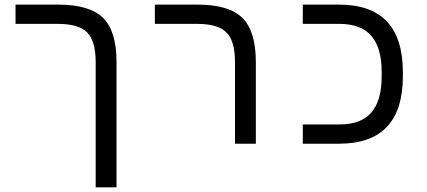

<svg xmlns="http://www.w3.org/2000/svg" viewBox="-20 -619 1840 827"><path d="M481.9 188H392.1V-352.1Q392.1 -441.9 355.7 -479Q319.3 -516.1 230 -516.1H46.9V-599.1H231Q365.7 -599.1 423.8 -542Q481.9 -484.9 481.9 -351.1Z M1082 0H992.2V-352.1Q992.2 -441.9 955.8 -479Q919.4 -516.1 830.1 -516.1H647V-599.1H831.1Q965.8 -599.1 1023.9 -542Q1082 -484.9 1082 -351.1Z M1715.3 -291Q1715.3 0 1440.4 0H1284.2V-83H1442.4Q1535.2 -83 1579.6 -134.5Q1624 -186 1624 -290V-309.1Q1624 -413.1 1579.3 -464.6Q1534.7 -516.1 1442.4 -516.1H1284.2V-599.1H1440.4Q1715.3 -599.1 1715.3 -308.1Z"/></svg>

Font: Liberation Mono
Style: Regular
Weight: 400
Monospace: yes
Designer: Steve Matteson
Foundry: Ascender Corporation
Version: Version 2.1.5